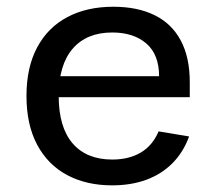

<svg xmlns="http://www.w3.org/2000/svg" viewBox="-20 -546 660 578"><path d="M321 -525.7Q394 -525.7 445.6 -500.2Q497.2 -474.8 524.2 -424Q551.3 -373.2 551.3 -298.5V-253.3H131.8V-316.7H484.2L459 -294.8V-315.5Q459 -381.8 420.6 -415Q382.2 -448.2 317.8 -448.2Q241 -448.2 198.8 -399.4Q156.7 -350.7 156.7 -257.3Q156.7 -163 198.7 -114.3Q240.7 -65.7 317.8 -65.7Q368.2 -65.7 403.7 -86.7Q439.2 -107.7 457.5 -150.5L549.3 -135.2Q531.8 -87.5 499.1 -54.6Q466.3 -21.7 420.4 -4.8Q374.5 12 317.7 12Q240.2 12 182.1 -19Q124 -50 91.8 -110.4Q59.7 -170.8 59.7 -257.3Q59.7 -342.8 91.8 -403.2Q124 -463.5 182.9 -494.6Q241.8 -525.7 321 -525.7Z"/></svg>

Font: Monaspace Neon Var
Style: Regular
Weight: 400
Designer: Riley Cran and the Lettermatic Team
Version: Version 1.000 (Monaspace Neon Var)